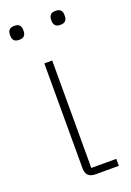

<svg xmlns="http://www.w3.org/2000/svg" viewBox="-137 -750 548 801"><g transform="rotate(-20 137.5 -349.0)"><path d="M246 0H143Q100 0 100 -42V-508H135V-31H246ZM36 -636Q19 -636 12.5 -644Q6 -652 6 -663V-671Q6 -682 12.5 -690Q19 -698 36 -698Q52 -698 58.5 -690Q65 -682 65 -671V-663Q65 -652 58.5 -644Q52 -636 36 -636ZM218 -636Q202 -636 195.5 -644Q189 -652 189 -663V-671Q189 -682 195.5 -690Q202 -698 218 -698Q235 -698 241.5 -690Q248 -682 248 -671V-663Q248 -652 241.5 -644Q235 -636 218 -636Z"/></g></svg>

Font: IBM Plex Sans ExtLt
Style: Regular
Weight: 200
Designer: Mike Abbink, Paul van der Laan, Pieter van Rosmalen
Foundry: Bold Monday
Version: Version 3.005